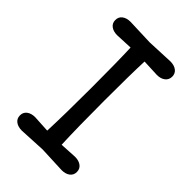

<svg xmlns="http://www.w3.org/2000/svg" viewBox="-225 -850 951 951"><g transform="rotate(45 251.0 -374.5)"><path d="M390 -661 300 -665Q296 -568 296 -386.5Q296 -205 301 -83L390 -88Q417 -88 433.5 -75.5Q450 -63 450 -41Q450 -19 433.5 -6.5Q417 6 390 6Q390 6 251 0Q251 0 112 7Q85 7 68.5 -5.5Q52 -18 52 -40Q52 -62 68.5 -74.5Q85 -87 112 -87L201 -82Q206 -204 206 -386Q206 -568 202 -665L112 -661Q85 -661 68.5 -673.5Q52 -686 52 -708Q52 -730 68.5 -742.5Q85 -755 112 -755L251 -750L390 -756Q417 -756 433.5 -743.5Q450 -731 450 -709Q450 -687 433.5 -674Q417 -661 390 -661Z"/></g></svg>

Font: Delius Unicase
Style: Regular
Weight: 400
Designer: Natalia Raices
Foundry: Natalia Raices
Version: Version 1.002